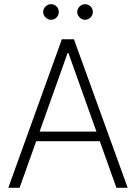

<svg xmlns="http://www.w3.org/2000/svg" viewBox="-20 -894 646 914"><path d="M19.5 0 274.4 -707H332L587.9 0H534.2L455.1 -221.7H152.3L73.2 0ZM439 -267.6 305.7 -641.6H301.8L168.5 -267.6ZM185.5 -836.9Q185.5 -852.1 196.8 -863Q208 -874 222.7 -874Q238.8 -874 249.3 -863.3Q259.8 -852.5 259.8 -836.9Q259.8 -821.8 249 -810.8Q238.3 -799.8 222.7 -799.8Q208 -799.8 196.8 -811Q185.5 -822.3 185.5 -836.9ZM347.7 -836.9Q347.7 -852.1 358.9 -863Q370.1 -874 384.8 -874Q400.4 -874 411.1 -863.3Q421.9 -852.5 421.9 -836.9Q421.9 -822.3 410.9 -811Q399.9 -799.8 384.8 -799.8Q370.1 -799.8 358.9 -811Q347.7 -822.3 347.7 -836.9Z"/></svg>

Font: Pretendard JP ExtraLight
Style: Regular
Weight: 200
Designer: Base glyphs from Inter by Rasmus Andersson; Hangeul glyphs from Noto Sans CJK(Source Han Sans) by Jang Soo-young and Kan
Foundry: Kil Hyung-jin
Version: Version 1.309